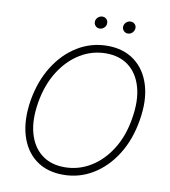

<svg xmlns="http://www.w3.org/2000/svg" viewBox="-96 -974 944 1065"><g transform="rotate(10 376.0 -441.0)"><path d="M697.8 -361.9Q679.3 -249.6 626.6 -166Q573.9 -82.4 497.5 -36.2Q421.2 9.9 331 9.9Q238.6 9.9 176.7 -36.9Q114.7 -83.8 89.7 -168.3Q64.6 -252.8 82.7 -365.4Q101.9 -477.6 154.7 -561.1Q207.4 -644.5 284.1 -690.9Q360.8 -737.2 451.3 -737.2Q541.9 -737.2 604 -690.5Q666.2 -643.8 691.6 -559.5Q717 -475.1 697.8 -361.9ZM654.8 -365.4Q671.9 -467 651.1 -540.8Q630.3 -614.7 578.7 -654.7Q527 -694.6 450.6 -694.6Q372.5 -694.6 305.2 -653.8Q237.9 -612.9 190.7 -538.4Q143.5 -463.8 126.1 -361.9Q109 -260.7 129.6 -186.8Q150.2 -112.9 202.1 -72.8Q253.9 -32.7 331 -32.7Q409.8 -32.7 477.5 -73.7Q545.1 -114.7 592 -189.5Q638.8 -264.2 654.8 -365.4ZM548.7 -823.9Q533.7 -823.9 524.1 -835.4Q514.6 -846.9 517.4 -861.9Q519.5 -874.3 530.2 -883.2Q540.8 -892 553.3 -892Q569.2 -892 578.7 -881Q588.1 -870 584.9 -854Q582.4 -842 572.3 -832.9Q562.1 -823.9 548.7 -823.9ZM389.6 -823.9Q374.6 -823.9 365.2 -835.2Q355.8 -846.6 358.3 -861.9Q360.4 -874.3 371.1 -883.2Q381.7 -892 394.2 -892Q410.2 -892 419.4 -881Q428.6 -870 425.8 -854Q424.4 -842.3 413.7 -833.1Q403.1 -823.9 389.6 -823.9Z"/></g></svg>

Font: Inter Extra Light  BETA
Style: Italic
Weight: 200
Italic angle: 9.39999°
Designer: Rasmus Andersson
Foundry: rsms
Version: Version 3.011;git-f93a4a705